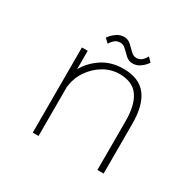

<svg xmlns="http://www.w3.org/2000/svg" viewBox="-143 -815 997 976"><g transform="rotate(30 355.0 -327.0)"><path d="M161 0V-500H195V-392Q224 -443.5 276.2 -477.8Q328.5 -512 400 -512Q490.5 -512 533.8 -456.8Q577 -401.5 577 -291.5V0H540.5V-287Q540.5 -381.5 506 -430.2Q471.5 -479 395 -479Q346.5 -479 303 -453.5Q259.5 -428 230.2 -384.5Q201 -341 195 -287.5V0ZM423.5 -558Q401 -558 384.2 -573.2Q367.5 -588.5 352.2 -603.8Q337 -619 319.5 -619Q298.5 -619 285 -607Q271.5 -595 265 -581.5L241.5 -604Q242.5 -607 253.2 -619.2Q264 -631.5 281.8 -642.8Q299.5 -654 321.5 -654Q344 -654 361 -638.5Q378 -623 393.2 -607.5Q408.5 -592 426 -592Q446.5 -592 459.5 -604.5Q472.5 -617 478.5 -631L502 -607Q500 -603.5 489.8 -591.5Q479.5 -579.5 462.5 -568.8Q445.5 -558 423.5 -558Z"/></g></svg>

Font: League Mono Thin
Style: Regular
Weight: 100
Width: 6
Designer: Tyler Finck
Foundry: The League of Moveable Type / Tyler Finck
Version: Version 2.300;RELEASE